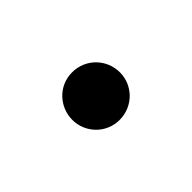

<svg xmlns="http://www.w3.org/2000/svg" viewBox="-28 -555 385 385"><g transform="rotate(-45 164.5 -362.5)"><path d="M164 -295C203 -295 232 -326 232 -362C232 -399 203 -430 164 -430C126 -430 97 -399 97 -362C97 -326 126 -295 164 -295Z"/></g></svg>

Font: Noto Serif KR Medium
Style: Regular
Weight: 500
Designer: Ryoko NISHIZUKA 西塚涼子 (kana & ideographs); Frank Grießhammer (Latin, Greek & Cyrillic); Wenlong ZHANG 张文龙 (bopomofo); San
Foundry: Adobe
Version: Version 2.001;hotconv 1.1.0;makeotfexe 2.6.0